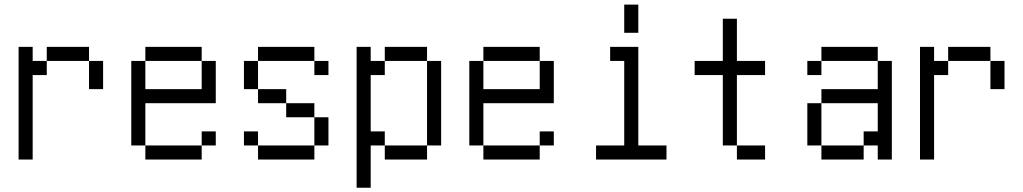

<svg xmlns="http://www.w3.org/2000/svg" viewBox="-20 -708 4540 852"><path d="M62.5 -500Q62.5 -500 62.5 0H125Q125 0 125 -375H187.5V-437.5H125V-500ZM375 -437.5Q375 -437.5 375 -312.5H437.5Q437.5 -312.5 437.5 -437.5ZM187.5 -437.5H375V-500H187.5Z M937.5 -62.5V-125H875V-62.5H625V0H875V-62.5ZM625 -62.5V-250H937.5V-437.5H875Q875 -437.5 875 -312.5H625Q625 -312.5 625 -437.5H562.5Q562.5 -437.5 562.5 -62.5ZM625 -437.5H875V-500H625Z M1437.5 -375V-437.5H1375V-375ZM1125 -62.5V0H1375V-62.5ZM1125 -62.5V-125H1062.5V-62.5ZM1375 -62.5H1437.5Q1437.5 -62.5 1437.5 -187.5H1375Q1375 -187.5 1375 -62.5ZM1375 -187.5V-250H1250V-187.5ZM1250 -250V-312.5H1125V-250ZM1125 -312.5Q1125 -312.5 1125 -437.5H1062.5Q1062.5 -437.5 1062.5 -312.5ZM1125 -437.5H1375V-500H1125Z M1562.5 -500Q1562.5 -500 1562.5 125H1625V-62.5H1687.5V0H1875V-62.5H1687.5V-125H1625Q1625 -125 1625 -375H1687.5V-437.5H1625V-500ZM1875 -62.5H1937.5Q1937.5 -62.5 1937.5 -437.5H1875Q1875 -437.5 1875 -62.5ZM1687.5 -437.5H1875V-500H1687.5Z M2437.5 -62.5V-125H2375V-62.5H2125V0H2375V-62.5ZM2125 -62.5V-250H2437.5V-437.5H2375Q2375 -437.5 2375 -312.5H2125Q2125 -312.5 2125 -437.5H2062.5Q2062.5 -437.5 2062.5 -62.5ZM2125 -437.5H2375V-500H2125Z M2937.5 0V-62.5H2812.5V-500H2687.5V-437.5H2750Q2750 -437.5 2750 -62.5H2625V0ZM2750 -687.5Q2750 -687.5 2750 -562.5H2812.5Q2812.5 -562.5 2812.5 -687.5Z M3375 0V-62.5H3250V0ZM3375 -375V-437.5H3250V-625H3187.5V-437.5H3062.5V-375H3187.5V-62.5H3250V-375Z M3625 -62.5V0H3812.5V-62.5ZM3625 -62.5V-250H3562.5V-62.5ZM3875 -62.5V0H3937.5V-437.5H3875Q3875 -437.5 3875 -312.5H3625V-250H3875Q3875 -250 3875 -125H3812.5V-62.5ZM3625 -437.5H3562.5V-375H3625ZM3625 -437.5H3875V-500H3625Z M4062.5 -500Q4062.5 -500 4062.5 0H4125Q4125 0 4125 -375H4187.5V-437.5H4125V-500ZM4375 -437.5Q4375 -437.5 4375 -312.5H4437.5Q4437.5 -312.5 4437.5 -437.5ZM4187.5 -437.5H4375V-500H4187.5Z"/></svg>

Font: Unifont
Style: Regular
Weight: 500
Version: Version 13.0.05